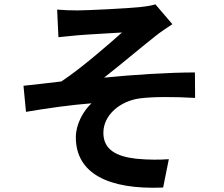

<svg xmlns="http://www.w3.org/2000/svg" viewBox="-20 -810 1040 891"><path d="M245.2 -765.4 251.1 -637.4C282.6 -640.7 316.2 -644.3 340.9 -646.3C382 -650.1 505.2 -656.2 546.2 -659.2C484.3 -604 353.7 -490.4 264.7 -432C212.4 -426 142.5 -417.2 89 -412L100.6 -290.9C201.4 -308.3 312.9 -323.5 404.5 -330.6C367.4 -296.3 331.9 -234.4 331.9 -173C331.9 -6.2 480.9 71.1 737 60.3L763.5 -71.3C726.2 -68.3 667.1 -67.6 611.4 -73.5C521.5 -83.8 459.7 -114.6 459.7 -193.9C459.7 -275.7 536.3 -340.6 627.6 -353.3C688.9 -361.5 789.3 -361.2 885.4 -355.6L884.6 -473.8C763.1 -473.8 597.1 -463.2 463 -449.7C531.6 -503.2 629.8 -586 701.3 -642.6C721.8 -659.5 759.2 -684.3 780 -697.7L701.1 -789.9C687.2 -785.3 664.4 -780.8 631.7 -777.4C570.7 -770.7 383.1 -761.7 340.4 -761.7C306.4 -761.7 277.1 -762.7 245.2 -765.4Z"/></svg>

Font: Source Han Sans JP VF
Style: Regular
Weight: 250
Designer: Ryoko NISHIZUKA 西塚涼子 (kana, bopomofo & ideographs); Paul D. Hunt (Latin, Greek & Cyrillic); Sandoll Communications 산돌커뮤니
Foundry: Adobe
Version: Version 2.004;hotconv 1.0.118;makeotfexe 2.5.65603